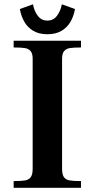

<svg xmlns="http://www.w3.org/2000/svg" viewBox="-20 -894 450 914"><path d="M135.5 -90.5V-614.5Q135.5 -639.5 125.5 -651Q115.5 -662.5 97.8 -665.2Q80 -668 45 -668V-700H365.5V-668Q331 -668 313.2 -665.2Q295.5 -662.5 285.5 -651Q275.5 -639.5 275.5 -614.5V-90.5Q275.5 -63.5 284.2 -51Q293 -38.5 311 -35.2Q329 -32 365.5 -32V0H45V-32Q82 -32 99.8 -35.2Q117.5 -38.5 126.5 -51Q135.5 -63.5 135.5 -90.5ZM205.5 -731Q166 -731 138.5 -747.2Q111 -763.5 95.8 -790.5Q80.5 -817.5 74.5 -851L137 -873.5Q142.5 -842.5 159.5 -819.2Q176.5 -796 205.5 -796Q234.5 -796 251.5 -819.2Q268.5 -842.5 274.5 -873.5L337 -851Q331 -817 315.5 -790.2Q300 -763.5 272.8 -747.2Q245.5 -731 205.5 -731Z"/></svg>

Font: Didactic
Style: Regular
Weight: 400
Designer: Tyler Finck
Foundry: Etcetera Type Co
Version: Version 3.007;FEAKit 1.0